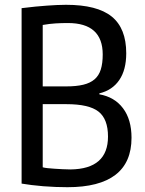

<svg xmlns="http://www.w3.org/2000/svg" viewBox="-20 -770 603 800"><path d="M261 10Q238 10 212 9Q186 8 160.5 6Q135 4 111.5 1Q88 -2 70 -5V-736Q102 -740 127.5 -742.5Q153 -745 175 -746.5Q197 -748 216 -749Q235 -750 255 -750Q385 -750 445.5 -701Q506 -652 506 -548Q506 -479 477 -436.5Q448 -394 394 -381V-377Q457 -366 492.5 -319Q528 -272 528 -196Q528 -93 461 -41.5Q394 10 261 10ZM274 -64Q430 -66 430 -201Q430 -274 390.5 -305Q351 -336 257 -336H158V-73Q164 -71 177 -69.5Q190 -68 206.5 -67Q223 -66 240.5 -65Q258 -64 274 -64ZM256 -410Q298 -410 327 -417Q356 -424 374 -439.5Q392 -455 400 -480.5Q408 -506 408 -543Q408 -674 263 -674Q236 -674 211.5 -672.5Q187 -671 158 -666V-410Z"/></svg>

Font: Encode Sans Compressed
Style: Medium
Weight: 500
Designer: Pablo Impallari, Andres Torresi
Foundry: Pablo Impallari, Andres Torresi
Version: Version 1.000; ttfautohint (v1.00) -l 8 -r 50 -G 200 -x 14 -